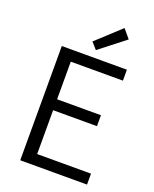

<svg xmlns="http://www.w3.org/2000/svg" viewBox="-173 -1059 929 1156"><g transform="rotate(20 292.0 -481.5)"><path d="M102 0H530V-70H185V-351H466V-421H185V-662H519V-732H102ZM303 -779 467 -907 420 -963 266 -821Z"/></g></svg>

Font: Noto Sans KR DemiLight
Style: Regular
Weight: 350
Designer: Ryoko NISHIZUKA 西塚涼子 (kana, bopomofo & ideographs); Paul D. Hunt (Latin, Greek & Cyrillic); Sandoll Communications 산돌커뮤니
Foundry: Adobe
Version: Version 2.004;hotconv 1.0.118;makeotfexe 2.5.65603